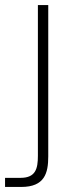

<svg xmlns="http://www.w3.org/2000/svg" viewBox="-86 -540 273 760"><path d="M105 79V-520H64V77C64 128 55 164 -5 164H-66V200H-2C91 200 105 145 105 79Z"/></svg>

Font: Aspekta 150
Style: Regular
Weight: 150
Designer: Ivo Dolenc
Version: Version 2.000